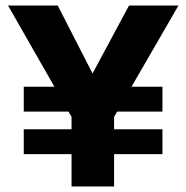

<svg xmlns="http://www.w3.org/2000/svg" viewBox="-20 -675 675 695"><path d="M568 -117H393V0H239V-117H66V-207H239V-252L228 -271H66V-361H177L9 -655H189L315 -409L447 -655H626L456 -361H568V-271H404L393 -252V-207H568Z"/></svg>

Font: Hind Guntur
Style: Bold
Weight: 700
Designer: Manushi Parikh, Hitesh Malaviya
Foundry: Indian Type Foundry
Version: Version 1.002;PS 1.0;hotconv 1.0.86;makeotf.lib2.5.63406; tt